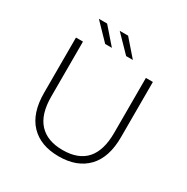

<svg xmlns="http://www.w3.org/2000/svg" viewBox="-194 -1042 1181 1213"><g transform="rotate(30 396.5 -435.0)"><path d="M296 -757 182 -875H242L345 -757ZM449 -757 334 -875H395L498 -757ZM116 -297V-700H167V-299Q167 -170 226 -106Q285 -42 397 -42Q626 -42 626 -299V-700H677V-297Q677 -149 603 -72Q529 5 396 5Q263 5 189.5 -72Q116 -149 116 -297Z"/></g></svg>

Font: mBank Light
Style: Regular
Weight: 300
Designer: Julieta Ulanovsky
Foundry: Julieta Ulanovsky
Version: Version 7.200;PS 007.200;hotconv 1.0.88;makeotf.lib2.5.64775